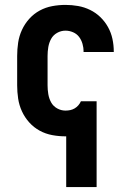

<svg xmlns="http://www.w3.org/2000/svg" viewBox="-20 -548 540 783"><path d="M250 215V8Q249 8 248.5 8Q248 8 247 8Q220 8 193 3Q166 -2 142 -15Q118 -28 99.5 -48.5Q81 -69 69.5 -94Q58 -119 54 -146Q50 -173 50 -200V-320Q50 -347 54 -374Q58 -401 69.5 -426Q81 -451 99.5 -471.5Q118 -492 142 -505Q166 -518 193 -523Q220 -528 247 -528Q273 -528 298.5 -523.5Q324 -519 347.5 -507.5Q371 -496 389.5 -478Q408 -460 420.5 -437.5Q433 -415 438.5 -389.5Q444 -364 444 -338Q444 -338 444 -337.5Q444 -337 444 -336H320Q320 -337 320.5 -337Q321 -337 321 -337Q321 -353 316.5 -369Q312 -385 302.5 -397.5Q293 -410 278 -416.5Q263 -423 247 -423Q229 -423 213 -414Q197 -405 188.5 -389.5Q180 -374 177 -356Q174 -338 174 -320V-200Q174 -182 177 -164Q180 -146 188.5 -130.5Q197 -115 213 -106Q229 -97 247 -97Q257 -97 266.5 -99Q276 -101 284.5 -106Q293 -111 299.5 -118.5Q306 -126 310 -135H374V215Z"/></svg>

Font: Iosevka SS04 Extrabold
Style: Regular
Weight: 800
Monospace: yes
Designer: Belleve Invis
Foundry: Belleve Invis
Version: Version 19.0.0; ttfautohint (v1.8.4)